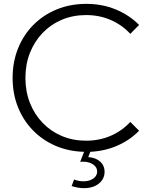

<svg xmlns="http://www.w3.org/2000/svg" viewBox="-20 -767 792 988"><path d="M695.8 -94.2Q648.9 -46.4 585 -18.1Q521 10.3 444.8 14.2L434.1 41.5Q471.2 43.5 494.6 64Q518.1 84.5 518.1 117.2Q518.1 153.8 488.8 177.5Q459.5 201.2 412.6 201.2Q381.3 201.2 348.6 190.4L361.3 156.7Q385.3 166 409.2 166Q439.9 166 460 151.9Q480 137.7 480 115.7Q480 93.3 459 79.1Q438 64.9 406.2 64.9Q402.8 64.9 399.4 65.2Q396 65.4 392.6 65.9L412.6 14.2Q333 12.2 265.6 -16.8Q198.2 -45.9 148.7 -97.2Q99.1 -148.4 72 -216.8Q44.9 -285.2 44.9 -366.2Q44.9 -448.7 73 -518.3Q101.1 -587.9 152.1 -639.2Q203.1 -690.4 272.5 -718.8Q341.8 -747.1 424.3 -747.1Q506.3 -747.1 575.9 -718.3Q645.5 -689.5 695.8 -638.7L650.4 -592.8Q608.9 -638.2 550.5 -663.8Q492.2 -689.5 422.9 -689.5Q355.5 -689.5 298.3 -665.3Q241.2 -641.1 199.2 -597.4Q157.2 -553.7 134 -494.9Q110.8 -436 110.8 -366.2Q110.8 -296.4 134 -237.5Q157.2 -178.7 199.2 -135Q241.2 -91.3 298.3 -67.1Q355.5 -43 422.9 -43Q492.2 -43 550.5 -68.6Q608.9 -94.2 650.4 -139.6Z"/></svg>

Font: Kumbh Sans Light
Style: Regular
Weight: 300
Version: Version 1.004